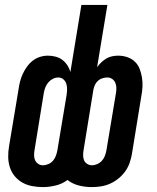

<svg xmlns="http://www.w3.org/2000/svg" viewBox="-20 -755 640 783"><path d="M155 8Q133 8 111.5 4Q90 0 72 -10Q54 -20 40.5 -36Q27 -52 20.5 -72Q14 -92 13.5 -114Q13 -136 17 -159L56 -393Q58 -408 62 -423.5Q66 -439 73 -454Q80 -469 90 -483Q100 -497 113.5 -507.5Q127 -518 143 -523Q159 -528 175 -528Q191 -528 206.5 -524Q222 -520 234 -511Q246 -502 254.5 -489Q263 -476 267 -461L312 -735H418L376 -481Q384 -492 393.5 -501Q403 -510 414 -516.5Q425 -523 437.5 -525.5Q450 -528 462 -528Q481 -528 499 -522Q517 -516 530 -503.5Q543 -491 549.5 -474Q556 -457 559 -438.5Q562 -420 561 -400.5Q560 -381 556 -361L518 -127Q515 -109 508.5 -90.5Q502 -72 490.5 -56Q479 -40 463 -27Q447 -14 429 -6Q411 2 392 5Q373 8 355 8Q327 8 301.5 1.5Q276 -5 255 -21Q234 -5 207 1.5Q180 8 155 8ZM355 -81Q366 -81 377 -86Q388 -91 396 -100Q404 -109 408 -120Q412 -131 414 -142L453 -376Q455 -387 454.5 -398Q454 -409 450 -418Q446 -427 437.5 -433Q429 -439 418 -439Q408 -439 398 -436Q388 -433 380 -426Q372 -419 367.5 -409.5Q363 -400 361 -390L321 -144Q319 -133 319 -122Q319 -111 322.5 -102Q326 -93 335 -87Q344 -81 355 -81ZM155 -81Q166 -81 177.5 -86Q189 -91 196.5 -100Q204 -109 208 -120Q212 -131 214 -142L251 -364Q253 -376 253.5 -388Q254 -400 251 -411.5Q248 -423 239 -431Q230 -439 218 -439Q207 -439 196.5 -434Q186 -429 178 -420Q170 -411 165.5 -400Q161 -389 159 -378L121 -144Q119 -133 119 -122Q119 -111 123 -102Q127 -93 135.5 -87Q144 -81 155 -81Z"/></svg>

Font: Iosevka Extended
Style: Bold Italic
Weight: 700
Width: 7
Italic angle: -9°
Monospace: yes
Designer: Belleve Invis
Foundry: Belleve Invis
Version: Version 32.5.0; ttfautohint (v1.8.4)